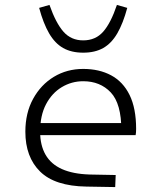

<svg xmlns="http://www.w3.org/2000/svg" viewBox="-20 -755 654 780"><path d="M345 -46 450 -44 448 5 331 3Q203 1 143 -58Q83 -117 83 -220Q83 -296 114.5 -353.5Q146 -411 199 -443Q252 -475 318 -475Q383 -475 431.5 -449Q480 -423 506.5 -369Q533 -315 533 -231Q533 -224 532.5 -217.5Q532 -211 531 -206H103V-255H489L473 -226Q473 -334 430 -379.5Q387 -425 318 -425Q271 -425 231 -401Q191 -377 167 -331.5Q143 -286 143 -220Q143 -165 165 -126.5Q187 -88 232 -68Q277 -48 345 -46ZM318 -591Q368 -591 399 -626Q430 -661 455 -735L497 -723Q480 -660 456.5 -619.5Q433 -579 399.5 -560Q366 -541 318 -541Q270 -541 236.5 -560Q203 -579 179.5 -619.5Q156 -660 139 -723L181 -735Q207 -661 238 -626Q269 -591 318 -591Z"/></svg>

Font: Intel One Mono Light
Style: Regular
Weight: 300
Monospace: yes
Designer: Fred Shallcrass
Foundry: Frere-Jones Type LLC
Version: Version 1.004